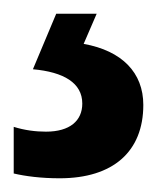

<svg xmlns="http://www.w3.org/2000/svg" viewBox="-27 -20 229 280"><path d="M182 133C182 86 151 54 95 44L114 0H55L21 81C66 85 93 101 93 131C93 156 75 172 40 172C25 172 9 170 -7 165V233C10 237 33 240 60 240C138 240 182 201 182 133Z"/></svg>

Font: Noto Sans Arabic UI XCn SmBd
Style: Regular
Weight: 600
Width: 2
Designer: Monotype Design Team, Nadine Chahine and Nizar Qandah
Foundry: Monotype Imaging Inc.
Version: Version 2.010